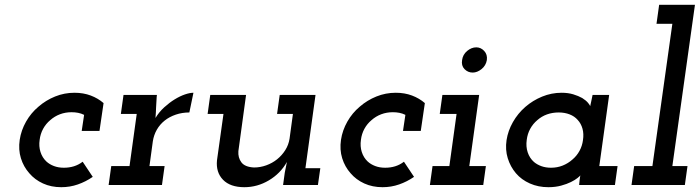

<svg xmlns="http://www.w3.org/2000/svg" viewBox="-20 -770 2912 799"><path d="M366 -34Q337 -14 304 -2.5Q271 9 235 9Q193 9 159 -6.5Q125 -22 102 -49Q78 -76 67 -111.5Q56 -147 62 -188Q68 -228 88.5 -264Q109 -300 140 -326Q171 -353 209.5 -368.5Q248 -384 290 -384Q327 -384 357.5 -372.5Q388 -361 411 -341L394 -225H320L330 -292Q318 -298 305 -300.5Q292 -303 278 -303Q252 -303 229.5 -294.5Q207 -286 189 -270Q171 -255 159.5 -234Q148 -213 145 -188Q141 -161 148.5 -137.5Q156 -114 173 -98Q186 -86 204.5 -79Q223 -72 246 -72Q268 -72 287.5 -78Q307 -84 324 -97Z M443 -79H519L549 -296H483L494 -375H633L632 -366Q630 -342 629.5 -322.5Q629 -303 627 -279Q642 -304 663.5 -323.5Q685 -343 707 -356.5Q729 -370 749.5 -377Q770 -384 785 -384L768 -302Q738 -302 711.5 -293Q685 -284 665 -268Q645 -252 632.5 -230Q620 -208 616 -182L602 -79H665L654 0H432Z M1158 0 1165 -51 1174 -96Q1147 -48 1099 -19.5Q1051 9 997 9Q938 9 908 -22Q878 -53 883 -103L910 -296H844L855 -375H1004L972 -141Q970 -114 984.5 -94.5Q999 -75 1037 -73Q1063 -73 1088 -82Q1113 -91 1133 -107Q1153 -123 1167 -145Q1181 -167 1185 -193L1199 -296H1133L1144 -375H1293L1251 -70H1313L1303 0Z M1703 -34Q1674 -14 1641 -2.5Q1608 9 1572 9Q1530 9 1496 -6.5Q1462 -22 1439 -49Q1415 -76 1404 -111.5Q1393 -147 1399 -188Q1405 -228 1425.5 -264Q1446 -300 1477 -326Q1508 -353 1546.5 -368.5Q1585 -384 1627 -384Q1664 -384 1694.5 -372.5Q1725 -361 1748 -341L1731 -225H1657L1667 -292Q1655 -298 1642 -300.5Q1629 -303 1615 -303Q1589 -303 1566.5 -294.5Q1544 -286 1526 -270Q1508 -255 1496.5 -234Q1485 -213 1482 -188Q1478 -161 1485.5 -137.5Q1493 -114 1510 -98Q1523 -86 1541.5 -79Q1560 -72 1583 -72Q1605 -72 1624.5 -78Q1644 -84 1661 -97Z M1780 -79H1850L1880 -296H1810L1821 -375H1974L1933 -79H2002L1991 0H1769ZM1903 -520Q1906 -543 1924 -558Q1942 -573 1962 -573Q1981 -573 1995 -558Q2009 -543 2006 -520Q2002 -497 1984 -482.5Q1966 -468 1947 -468Q1927 -468 1913 -482.5Q1899 -497 1903 -520Z M2088 -187Q2094 -226 2114.5 -262Q2135 -298 2166 -325Q2197 -352 2236 -368Q2275 -384 2317 -384Q2344 -384 2365.5 -377.5Q2387 -371 2403 -362Q2419 -352 2427.5 -341.5Q2436 -331 2436 -328Q2438 -339 2441 -351Q2444 -363 2446 -375H2515L2474 -79H2550L2539 0H2390L2392 -20Q2393 -27 2393.5 -31Q2394 -35 2395 -40Q2393 -37 2383 -29Q2373 -21 2356 -12.5Q2339 -4 2315 2.5Q2291 9 2262 9Q2220 9 2185 -6.5Q2150 -22 2127 -49Q2104 -76 2093 -111.5Q2082 -147 2088 -187ZM2172 -188Q2168 -160 2176 -136Q2184 -112 2202 -96Q2215 -85 2233 -78.5Q2251 -72 2273 -72Q2299 -72 2321.5 -81Q2344 -90 2362 -106Q2380 -121 2391.5 -142Q2403 -163 2406 -187Q2410 -213 2404 -234.5Q2398 -256 2384 -271Q2371 -286 2350.5 -294Q2330 -302 2305 -302Q2279 -302 2256.5 -294Q2234 -286 2216 -270Q2198 -255 2186.5 -234Q2175 -213 2172 -188Z M2619 -79H2695L2778 -671H2712L2723 -750H2872L2778 -79H2841L2830 0H2608Z"/></svg>

Font: Josefin Slab
Style: Bold Italic
Weight: 700
Italic angle: -12°
Designer: Santiago Orozco
Foundry: Typemade
Version: Version 2.000